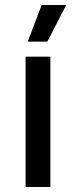

<svg xmlns="http://www.w3.org/2000/svg" viewBox="-20 -746 304 766"><path d="M169 -580 244 -726H146L91 -580ZM82 0H181V-520H82Z"/></svg>

Font: Fixel Display Medium
Style: Regular
Weight: 500
Designer: AlfaBravo + MacPaw
Foundry: Kyrylo Tkachov, Marchela Mozhyna, Serhii Makarenko, Maria Weinstein, Zakhar Kryvoshyya
Version: Version 1.211